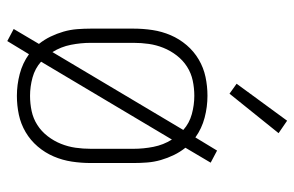

<svg xmlns="http://www.w3.org/2000/svg" viewBox="-164 -628 827 540"><g transform="rotate(90 250.0 -358.5)"><path d="M96 35 62 17 104 -54Q92 -69 83.5 -86.5Q75 -104 69.5 -123Q64 -142 62.5 -161.5Q61 -181 61 -200V-320Q61 -347 65 -373.5Q69 -400 79.5 -424.5Q90 -449 107.5 -469.5Q125 -490 148 -503.5Q171 -517 197 -522.5Q223 -528 250 -528Q281 -528 311.5 -520Q342 -512 367 -494L404 -555L438 -537L396 -466Q408 -451 416.5 -433.5Q425 -416 430.5 -397Q436 -378 437.5 -358.5Q439 -339 439 -320V-200Q439 -173 435 -146.5Q431 -120 420.5 -95.5Q410 -71 392.5 -50.5Q375 -30 352 -16.5Q329 -3 303 2.5Q277 8 250 8Q219 8 188.5 0Q158 -8 133 -26ZM127 -92 346 -460Q327 -477 301.5 -484Q276 -491 250 -491Q228 -491 207 -486.5Q186 -482 168 -470.5Q150 -459 136.5 -441.5Q123 -424 115 -404Q107 -384 104 -363Q101 -342 101 -320V-200Q101 -172 106.5 -144Q112 -116 127 -92ZM250 -29Q272 -29 293 -33.5Q314 -38 332 -49.5Q350 -61 363.5 -78.5Q377 -96 385 -116Q393 -136 396 -157Q399 -178 399 -200V-320Q399 -348 393.5 -376Q388 -404 373 -428L154 -60Q173 -43 198.5 -36Q224 -29 250 -29ZM244 -590 216 -610 320 -752 355 -728Z"/></g></svg>

Font: Iosevka Extralight
Style: Regular
Weight: 200
Monospace: yes
Designer: Belleve Invis
Foundry: Belleve Invis
Version: Version 32.0.1; ttfautohint (v1.8.4)